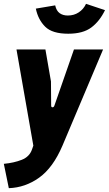

<svg xmlns="http://www.w3.org/2000/svg" viewBox="-49 -768 568 1002"><path d="M-3 214 -29 87Q24 82 64.5 66Q105 50 118 12L125 -8L37 -510H188L217 -343L218 -217Q218 -208 225 -208Q232 -208 235 -217L337 -510H489L277 -8Q228 107 155.5 159Q83 211 -3 214ZM307 -592Q224 -592 187 -628.5Q150 -665 138 -723L239 -740Q245 -712 262 -699.5Q279 -687 305 -687Q337 -687 362 -703.5Q387 -720 400 -748L499 -715Q471 -657 427.5 -624.5Q384 -592 307 -592Z"/></svg>

Font: Finlandica
Style: Italic
Weight: 400
Italic angle: -8°
Designer: Niklas Ekholm, Juho Hiilivirta, Jaakko Suomalainen
Foundry: Helsinki Type Studio
Version: Version 1.064